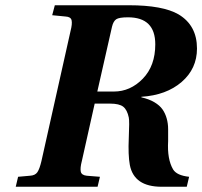

<svg xmlns="http://www.w3.org/2000/svg" viewBox="-20 -712 771 732"><path d="M40 0 49 -38 94 -42Q114 -43 122.5 -55.5Q131 -68 138 -98L249 -594Q256 -621 253 -634.5Q250 -648 230 -649L179 -654L189 -692H471Q601 -692 661 -657Q731 -615 731 -527Q731 -450 672.5 -399.5Q614 -349 519 -343V-341Q549 -334 569 -322Q589 -310 599.5 -295Q610 -280 615.5 -260.5Q621 -241 621 -219.5Q621 -198 621 -174Q617 -105 640 -66Q654 -43 701 -38L692 0H596Q491 0 475 -83Q468 -121 471 -186Q474 -251 471 -264Q465 -293 450 -305Q435 -317 399 -317H341L292 -98Q285 -71 288 -57.5Q291 -44 311 -42L361 -38L352 0ZM351 -363H414Q477 -363 524.5 -412Q572 -461 572 -543Q572 -646 468 -646Q434 -646 423 -638.5Q412 -631 407 -610Z"/></svg>

Font: Heuristica
Style: Bold Italic
Weight: 700
Italic angle: -13°
Version: Version 1.0.2